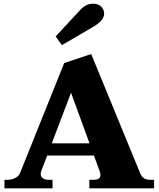

<svg xmlns="http://www.w3.org/2000/svg" viewBox="-20 -1018 857 1038"><path d="M315 -774 281 -821 407 -957Q442 -998 481 -998Q512 -998 527.5 -982Q543 -966 543 -945Q543 -925 528 -907.5Q513 -890 484 -873ZM813 -46V0H463V-46H486Q523 -46 523 -72Q523 -81 519 -92L488 -177H235L204 -96Q200 -87 200 -78Q200 -62 212.5 -54Q225 -46 241 -46H264V0H4V-46H21Q43 -46 62 -55.5Q81 -65 89 -84L327 -677L473 -726L738 -81Q752 -46 790 -46ZM464 -243 364 -517 260 -243Z"/></svg>

Font: Taviraj ExtraBold
Style: Regular
Weight: 800
Designer: Katatrad Team
Foundry: CadsonDemak
Version: Version 1.001